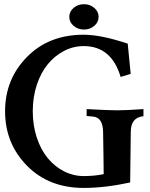

<svg xmlns="http://www.w3.org/2000/svg" viewBox="-20 -902 724 924"><path d="M382.8 -680.2Q333 -680.2 288.3 -657Q243.7 -633.8 210.2 -593.3Q176.8 -552.7 157.2 -493.9Q137.7 -435.1 137.7 -366.7Q137.7 -298.3 157.2 -239.5Q176.8 -180.7 210.2 -140.4Q243.7 -100.1 288.3 -77.4Q333 -54.7 382.8 -54.7Q435.5 -54.7 479 -64Q478.5 -97.7 477.8 -166.3Q477.1 -234.9 476.1 -268.6Q474.6 -335.4 429.7 -340.8Q412.1 -342.3 397 -343.8V-377Q503.4 -371.1 543 -371.1Q590.8 -371.1 670.4 -377V-342.8Q609.9 -336.9 609.4 -268.6L606.4 -23.9Q485.8 2.4 382.8 2.4Q216.8 2.4 112.3 -102.1Q4.4 -210 4.4 -366.7Q4.4 -522.5 112.3 -630.4Q216.8 -734.9 382.8 -734.9Q466.3 -734.9 594.7 -691.9Q608.9 -547.9 608.9 -546.4L560.5 -531.7Q516.6 -680.2 382.8 -680.2ZM384.3 -881.8Q413.1 -881.8 433.8 -864Q454.6 -846.2 454.6 -820.8Q454.6 -795.4 433.8 -777.6Q413.1 -759.8 384.3 -759.8Q355 -759.8 334.2 -777.6Q313.5 -795.4 313.5 -820.8Q313.5 -846.2 334.2 -864Q355 -881.8 384.3 -881.8Z"/></svg>

Font: Flanker
Style: Bold
Weight: 700
Designer: Flanker
Foundry: Flanker
Version: Version 2.021